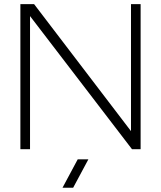

<svg xmlns="http://www.w3.org/2000/svg" viewBox="-20 -718 775 924"><path d="M78.1 0V-698.2H144L610.4 -86.9V-698.2H656.7V0H615.2L124.5 -640.6V0ZM405.3 48.8 332 185.5H280.8L354 48.8Z"/></svg>

Font: Voltera Light
Style: Light
Weight: 300
Designer: Bernd Montag
Version: Version 1.301